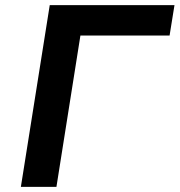

<svg xmlns="http://www.w3.org/2000/svg" viewBox="-20 -725 697 745"><path d="M61 0 173 -705H657L638 -587H292L199 0Z"/></svg>

Font: Nunito Sans 6pt
Style: Bold Italic
Weight: 700
Italic angle: -9°
Version: Version 3.101;gftools[0.9.27]